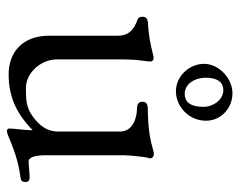

<svg xmlns="http://www.w3.org/2000/svg" viewBox="-90 -598 706 567"><g transform="rotate(90 263.5 -314.0)"><path d="M249 -480C293 -480 336 -517 336 -569C336 -613 299 -647 255 -647C211 -647 168 -607 168 -563C168 -519 205 -480 249 -480ZM256 -506C228 -506 209 -535 209 -568C209 -596 218 -620 246 -620C274 -620 295 -590 295 -562C295 -530 286 -506 256 -506ZM366 19C372 19 382 15 386 13C415 1 451 -14 503 -21C511 -22 517 -24 517 -35C517 -47 509 -48 502 -48C492 -48 466 -45 456 -45C446 -45 438 -59 438 -95V-326C438 -342 443 -388 445 -395C446 -399 447 -402 447 -404C447 -411 441 -415 434 -415C431 -415 427 -414 424 -413C388 -403 362 -398 301 -397C290 -397 280 -394 280 -382C280 -368 289 -365 301 -365C321 -365 368 -356 368 -315V-132C368 -91 338 -68 323 -57C298 -38 273 -37 239 -37C196 -37 155 -80 155 -128V-323C155 -353 157 -369 161 -400C162 -411 157 -414 151 -414C148 -414 147 -414 143 -413C106 -404 89 -400 44 -397C36 -396 29 -393 29 -381C29 -370 35 -367 42 -365C72 -353 85 -337 85 -308V-105C85 -27 134 14 199 14C261 14 312 -6 364 -57V-51C364 -34 359 -2 359 11C359 16 361 19 366 19Z"/></g></svg>

Font: EB Garamond
Style: Regular
Weight: 400
Designer: Georg Duffner and Octavio Pardo
Foundry: Georg Duffner
Version: Version 1.000;PS 001.000;hotconv 1.0.88;makeotf.lib2.5.64775